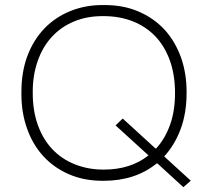

<svg xmlns="http://www.w3.org/2000/svg" viewBox="-20 -726 856 780"><path d="M725 34.5 619.5 -62H616.5Q529.5 8.5 401 8.5H397Q322 8.5 261.5 -17.5Q199.5 -44 156 -91.5Q112.5 -139 89.5 -205Q67 -268.5 67 -343V-353Q67 -433 91 -498Q116 -564.5 161 -611Q205.5 -657 267 -681.5Q326.5 -705.5 396.5 -705.5H405Q481.5 -705.5 542 -679.5Q604.5 -653 648.5 -605.5Q692 -557.5 715.5 -492Q738 -428 738 -353V-348Q738 -267 714 -202Q689.5 -136.5 647 -90.5L755 8ZM401 -37Q510.5 -37 583 -94.5H583.5L449.5 -216.5L478.5 -244.5L611.5 -123H614.5Q651 -163 671 -219.5Q691 -275.5 691 -348Q691 -422.5 670 -480.5Q649 -538.5 611 -578.5Q572.5 -618.5 519 -639.5Q465.5 -660.5 401 -660.5H397Q332 -660.5 280 -638.5Q226.5 -616 189.5 -575Q152 -534 132.5 -476Q113 -420 113 -353V-348Q113 -275.5 134 -217.5Q155 -159.5 193 -119.5Q231 -79.5 284 -58.5Q337.5 -37 401 -37Z"/></svg>

Font: Acari Sans Neue Light
Style: Regular
Weight: 300
Designer: Alfredo Marco Pradil (font), Cristiano Sobral (main changes)
Foundry: Hanken Design Co. (font), Cristiano Sobral (main changes)
Version: Version 2.459;March 19, 2022;FontCreator 14.0.0.2808 64-bit;